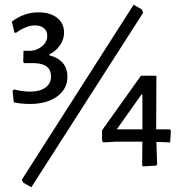

<svg xmlns="http://www.w3.org/2000/svg" viewBox="-20 -698 775 809"><path d="M543 -678 578 -658 583 -644 112 91 77 71 72 59ZM142 -646Q191 -646 220.5 -623Q250 -600 250 -560Q250 -534 234 -509Q218 -484 188 -469V-465Q264 -445 264 -374Q264 -323 220.5 -291.5Q177 -260 106 -260Q67 -260 38 -267L33 -316L39 -321Q75 -312 107 -312Q148 -312 171.5 -329Q195 -346 195 -376Q195 -430 125 -432H82L78 -437L79 -484H109Q135 -485 157 -503Q179 -521 179 -547Q179 -568 165 -579.5Q151 -591 127 -591Q91 -591 48 -560H41L30 -607Q81 -646 142 -646ZM639 -379 638 -153H696L700 -147L697 -98L639 -100L642 -6L638 0L582 3L579 -1L580 -101H466L415 -98L410 -105V-149L574 -379ZM472 -153H580V-300H576Z"/></svg>

Font: Alegreya Sans SC
Style: Regular
Weight: 400
Designer: Juan Pablo del Peral
Foundry: Huerta Tipografica
Version: Version 2.007